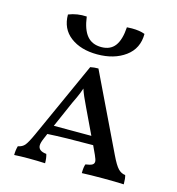

<svg xmlns="http://www.w3.org/2000/svg" viewBox="-109 -827 854 924"><g transform="rotate(15 318.0 -365.5)"><path d="M591 2Q551 0 488 0Q422 0 382 2Q382 -29 388 -43Q411 -46 420.5 -51.5Q430 -57 430 -68Q430 -77 420 -99L400 -142Q256 -142 173 -137L162 -111Q152 -88 152 -75Q152 -47 193 -43Q199 -25 199 2Q161 0 116 0Q77 0 45 2Q45 -22 51 -43Q73 -47 85 -61.5Q97 -76 117 -120L289 -501Q308 -505 329 -505L513 -123Q535 -77 550.5 -61Q566 -45 586 -43Q591 -28 591 2ZM380 -183 320 -309Q294 -362 284 -393Q276 -368 264.5 -343.5Q253 -319 250 -313L193 -183ZM120 -718Q162 -735 210 -732Q218 -669 243.5 -638.5Q269 -608 315 -608Q360 -608 383 -638.5Q406 -669 410 -732Q418 -733 435 -733Q474 -733 500 -723Q500 -650 444.5 -609.5Q389 -569 305 -569Q223 -569 171.5 -608Q120 -647 120 -718Z"/></g></svg>

Font: Vollkorn SC
Style: Regular
Weight: 400
Designer: Friedrich Althausen
Foundry: Friedrich Althausen
Version: Version 4.015